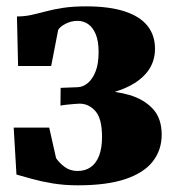

<svg xmlns="http://www.w3.org/2000/svg" viewBox="-20 -558 538 589"><path d="M219 10.5Q177 10.5 141.2 4.5Q105.5 -1.5 78 -9.2Q50.5 -17 30.5 -22.5L22 -166.5H131L152 -73Q161.5 -58.5 178.2 -46Q195 -33.5 218 -33.5Q241.5 -33.5 258.2 -45.2Q275 -57 284 -80.2Q293 -103.5 293 -138Q293 -194 272.8 -217Q252.5 -240 224 -240Q219 -240 207.5 -239Q196 -238 184 -236.8Q172 -235.5 165.5 -234L166 -288.5L218.5 -290.5Q234 -291 248.8 -302.8Q263.5 -314.5 273 -338.2Q282.5 -362 282.5 -398Q282.5 -431.5 273.8 -452.8Q265 -474 250.5 -484Q236 -494 218 -494Q198 -494 181 -485Q164 -476 158.5 -466.5L137 -355.5H35.5L32 -507.5Q55 -507.5 76.5 -512.2Q98 -517 121.2 -523.2Q144.5 -529.5 174.2 -534Q204 -538.5 244 -538.5Q315 -538.5 362 -523.2Q409 -508 432.2 -479Q455.5 -450 455.5 -408.5Q455.5 -370 434.5 -341Q413.5 -312 373.8 -292.5Q334 -273 278 -263L281.5 -280Q333 -279.5 377.2 -266.5Q421.5 -253.5 448.8 -224.2Q476 -195 476 -145Q476 -97.5 448.5 -62.5Q421 -27.5 364.2 -8.5Q307.5 10.5 219 10.5Z"/></svg>

Font: Merriweather 96pt Black
Style: Regular
Weight: 900
Version: Version 2.100